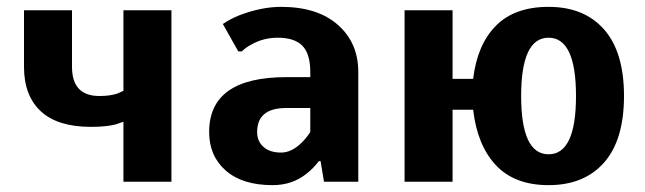

<svg xmlns="http://www.w3.org/2000/svg" viewBox="-20 -530 1880 560"><path d="M340 0V-175Q338 -174 317 -167Q289 -160 245 -160Q148 -160 99 -205.5Q50 -251 50 -335V-500H190V-335Q190 -250 270 -250Q301 -250 322 -257Q338 -264 340 -265V-500H480V0Z M775 10Q687 10 638.5 -32.5Q590 -75 590 -145Q590 -305 815 -305H885V-320Q885 -373 862 -396.5Q839 -420 790 -420Q748 -420 713 -400Q699 -393 685 -380H675L630 -460Q654 -476 677 -485Q742 -510 800 -510Q906 -510 965.5 -457.5Q1025 -405 1025 -320V0H925L915 -60H910Q893 -38 876 -25Q834 10 775 10ZM800 -85Q831 -85 861 -115Q874 -128 885 -145V-215H815Q730 -215 730 -145Q730 -118 748.5 -101.5Q767 -85 800 -85Z M1580 10Q1481 10 1426.5 -48Q1372 -106 1360 -210H1300V0H1160V-500H1300V-300H1360Q1372 -400 1426.5 -455Q1481 -510 1580 -510Q1684 -510 1742 -444Q1800 -378 1800 -250Q1800 -122 1742 -56Q1684 10 1580 10ZM1500 -250Q1500 -80 1580 -80Q1660 -80 1660 -250Q1660 -420 1580 -420Q1500 -420 1500 -250Z"/></svg>

Font: Scada
Style: Bold
Weight: 700
Designer: Jovanny Lemonad
Foundry: Jovanny Lemonad
Version: Version 4.100;PS 004.100;hotconv 1.0.88;makeotf.lib2.5.64775